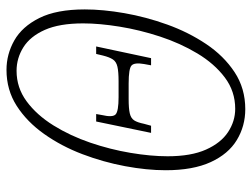

<svg xmlns="http://www.w3.org/2000/svg" viewBox="-112 -652 775 591"><g transform="rotate(-90 275.5 -356.5)"><path d="M235 11Q183 11 140 -15Q97 -41 72 -95.5Q47 -150 47 -234Q47 -292 59.5 -359Q72 -426 96.5 -490.5Q121 -555 158.5 -608Q196 -661 245 -692.5Q294 -724 356 -724Q404 -724 446.5 -700Q489 -676 515.5 -623Q542 -570 542 -483Q542 -427 530.5 -361Q519 -295 495.5 -229.5Q472 -164 435.5 -109.5Q399 -55 349 -22Q299 11 235 11ZM236 -20Q290 -20 332.5 -52Q375 -84 406.5 -136.5Q438 -189 458.5 -251.5Q479 -314 489 -376Q499 -438 499 -488Q499 -561 479 -606Q459 -651 425.5 -672Q392 -693 353 -693Q301 -693 259 -662Q217 -631 185 -579.5Q153 -528 132 -466.5Q111 -405 100.5 -342.5Q90 -280 90 -228Q90 -156 110.5 -110Q131 -64 164.5 -42Q198 -20 236 -20ZM162 -279 197 -448H220L217 -431Q209 -397 219 -388Q229 -379 272 -379H321Q350 -379 365.5 -382.5Q381 -386 388 -396.5Q395 -407 400 -427L405 -448H428L392 -279H370L374 -301Q379 -330 369.5 -339Q360 -348 314 -348H266Q237 -348 222 -344.5Q207 -341 200.5 -331Q194 -321 190 -301L184 -279Z"/></g></svg>

Font: Noto Serif ExtraCondensed ExtraLight
Style: Italic
Weight: 200
Width: 2
Italic angle: -12°
Designer: Monotype Design Team
Foundry: Monotype Imaging Inc.
Version: Version 2.014; ttfautohint (v1.8.4.7-5d5b)